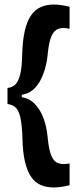

<svg xmlns="http://www.w3.org/2000/svg" viewBox="-20 -718 338 847"><path d="M13 -259V-330Q33 -332 47 -344.5Q61 -357 69 -389.5Q77 -422 78 -481Q80 -543 90 -584.5Q100 -626 117.5 -651Q135 -676 160.5 -687Q186 -698 218 -698Q232 -698 250 -695.5Q268 -693 287 -688V-591Q258 -598 238 -591Q218 -584 207 -558.5Q196 -533 191 -485Q188 -447 178.5 -414.5Q169 -382 154.5 -357Q140 -332 120 -317.5Q100 -303 76 -300V-289Q101 -286 120.5 -271Q140 -256 155 -231.5Q170 -207 179 -174.5Q188 -142 191 -104Q196 -57 206.5 -31Q217 -5 237 2Q257 9 287 3V99Q268 104 249.5 106.5Q231 109 217 109Q186 109 160.5 98.5Q135 88 117.5 62.5Q100 37 90 -5.5Q80 -48 79 -110Q77 -169 69.5 -201Q62 -233 47.5 -245Q33 -257 13 -259Z"/></svg>

Font: Bricolage Grotesque 72pt SemiCondensed SemiBold
Style: Regular
Weight: 600
Width: 4
Designer: Mathieu Triay
Foundry: Atelier Triay
Version: Version 1.001;gftools[0.9.33.dev8+g029e19f]